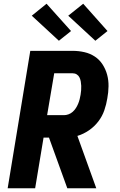

<svg xmlns="http://www.w3.org/2000/svg" viewBox="-20 -1007 640 1027"><path d="M21 0 142 -735H369Q401 -735 431.5 -728Q462 -721 487 -704.5Q512 -688 528.5 -662.5Q545 -637 553 -607.5Q561 -578 560.5 -545.5Q560 -513 554 -481Q549 -449 538 -417Q527 -385 506 -357.5Q485 -330 456 -310Q427 -290 394 -280L495 0H340L242 -271H213L168 0ZM232 -391H322Q334 -391 346.5 -395.5Q359 -400 369 -409Q379 -418 386 -429Q393 -440 398 -452Q403 -464 406 -476Q409 -488 411 -500Q413 -512 414 -524Q415 -536 414.5 -548Q414 -560 412 -571.5Q410 -583 405 -593Q400 -603 390.5 -609Q381 -615 369 -615H270ZM490 -789 345 -923 425 -987 555 -841ZM295 -789 150 -923 229 -987 360 -841Z"/></svg>

Font: Iosevka SS04 Hv Ex Obl
Style: Regular
Weight: 900
Width: 7
Italic angle: -9°
Monospace: yes
Designer: Belleve Invis
Foundry: Belleve Invis
Version: Version 19.0.0; ttfautohint (v1.8.4)